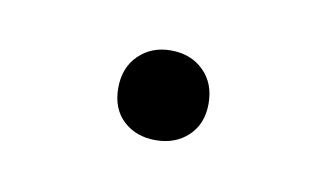

<svg xmlns="http://www.w3.org/2000/svg" viewBox="-28 -357 266 156"><g transform="rotate(10 105.0 -279.0)"><path d="M104.5 -242.5Q88.5 -242.5 78 -252.2Q67.5 -262 67.5 -279Q67.5 -296 78 -306.2Q88.5 -316.5 104.5 -316.5Q121 -316.5 131.5 -306.2Q142 -296 142 -279Q142 -262.5 131.5 -252.5Q121 -242.5 104.5 -242.5Z"/></g></svg>

Font: Encode Sans XLt
Style: Regular
Weight: 200
Designer: Multiple Designers
Foundry: Impallari Type
Version: Version 3.002; ttfautohint (v1.8.3) -l 8 -r 50 -G 200 -x 14 